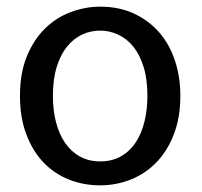

<svg xmlns="http://www.w3.org/2000/svg" viewBox="-20 -547 606 577"><path d="M40 -259Q40 -328 61 -378.5Q82 -429 116 -462Q150 -495 193.5 -511Q237 -527 281 -527Q338 -527 383 -506Q428 -485 459 -449Q490 -413 506 -364Q522 -315 522 -259Q522 -194 502.5 -143.5Q483 -93 450 -59Q417 -25 373 -7.5Q329 10 281 10Q231 10 187 -7.5Q143 -25 110.5 -59Q78 -93 59 -143.5Q40 -194 40 -259ZM139 -259Q139 -215 148.5 -179Q158 -143 176 -117Q194 -91 220.5 -76.5Q247 -62 281 -62Q317 -62 344 -77.5Q371 -93 388.5 -120Q406 -147 414.5 -183Q423 -219 423 -259Q423 -309 411.5 -346Q400 -383 380.5 -407Q361 -431 335 -443Q309 -455 281 -455Q252 -455 226.5 -443Q201 -431 181.5 -407Q162 -383 150.5 -346Q139 -309 139 -259Z"/></svg>

Font: Expletus Sans
Style: Regular
Weight: 400
Designer: Jasper de Waard
Foundry: Designtown
Version: Version 7.028